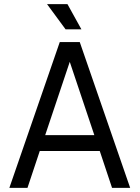

<svg xmlns="http://www.w3.org/2000/svg" viewBox="-20 -902 670 922"><path d="M25 0H112L171 -177H459L518 0H605L363 -700H267ZM197 -253 315 -605 433 -253ZM206 -882 295 -761H371L304 -882Z"/></svg>

Font: Meta Space
Style: Regular
Weight: 400
Designer: Meta Pool / Florian Karsten
Foundry: Meta Pool / Florian Karsten
Version: Version 2.000;Glyphs 3.1.1 (3137)